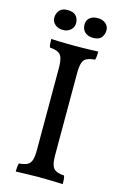

<svg xmlns="http://www.w3.org/2000/svg" viewBox="-127 -895 609 954"><g transform="rotate(15 177.0 -418.0)"><path d="M130 -549Q130 -582 124 -600.5Q118 -619 103 -626.5Q88 -634 61 -636Q58 -644 57 -655Q56 -666 56 -679Q74 -678 94 -677.5Q114 -677 135 -676.5Q156 -676 177 -676Q198 -676 218.5 -676.5Q239 -677 258.5 -677.5Q278 -678 298 -679Q298 -666 297 -655Q296 -644 293 -636Q266 -634 251 -626.5Q236 -619 230 -600.5Q224 -582 224 -549V-127Q224 -94 230 -75.5Q236 -57 251 -49.5Q266 -42 293 -40Q296 -32 297 -21Q298 -10 298 3Q268 2 237 1Q206 0 177 0Q148 0 115 1Q82 2 56 3Q56 -10 57 -21Q58 -32 61 -40Q88 -42 103 -49.5Q118 -57 124 -75.5Q130 -94 130 -127ZM100 -737Q75 -737 59 -751Q43 -765 43 -785Q43 -806 56 -822.5Q69 -839 98 -839Q128 -839 141.5 -824Q155 -809 155 -787Q155 -765 139 -751Q123 -737 100 -737ZM256 -738Q227 -738 212 -753Q197 -768 197 -791Q197 -814 212.5 -826.5Q228 -839 253 -839Q278 -839 294 -825.5Q310 -812 310 -791Q310 -771 298 -754.5Q286 -738 256 -738Z"/></g></svg>

Font: Vollkorn
Style: Regular
Weight: 400
Designer: Friedrich Althausen
Foundry: Friedrich Althausen
Version: Version 4.104